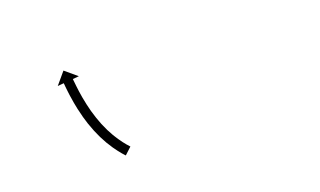

<svg xmlns="http://www.w3.org/2000/svg" viewBox="-40 -211 639 383"><g transform="rotate(-15 279.0 -20.0)"><path d="M180.8 75.9C181.4 76.4 181.9 76.9 182.5 77.4L195.9 62.6C195.4 62.1 194.9 61.7 194.4 61.2C194.4 61.2 194.4 61.2 194.4 61.2C194.4 61.2 194.4 61.2 194.4 61.2C193 59.9 191.6 58.6 190.2 57.2C190.2 57.2 190.2 57.2 190.2 57.2C190.2 57.3 190.2 57.3 190.2 57.3C188.1 55.1 186 53 183.9 50.7C183.9 50.7 183.9 50.8 184 50.8C184 50.8 184 50.9 184 50.9C181.4 48 178.8 45 176.3 41.9C176.3 41.9 176.3 42 176.3 42C176.4 42.1 176.4 42.1 176.4 42.1C173.5 38.5 170.7 34.8 167.9 31C167.9 31 168 31.1 168 31.1C168 31.2 168.1 31.2 168.1 31.2C165.1 26.9 162.3 22.6 159.5 18.2C159.5 18.2 159.6 18.3 159.6 18.3C159.6 18.4 159.7 18.4 159.7 18.4C156.9 13.7 154.2 8.8 151.6 4C151.6 4 151.6 4 151.6 4.1C151.6 4.1 151.7 4.2 151.7 4.2C149.1 -0.9 146.7 -6.1 144.4 -11.2C144.4 -11.2 144.4 -11.2 144.4 -11.1C144.4 -11.1 144.5 -11.1 144.5 -11.1C142.2 -16.3 140.1 -21.5 138.1 -26.8C138.1 -26.8 138.1 -26.8 138.2 -26.7C138.2 -26.7 138.2 -26.6 138.2 -26.6C136.3 -31.8 134.6 -37 132.9 -42.2C132.9 -42.2 132.9 -42.1 132.9 -42.1C132.9 -42.1 133 -42 133 -42C131.5 -46.9 130.1 -51.8 128.7 -56.7C128.7 -56.7 128.7 -56.7 128.7 -56.7C128.7 -56.6 128.7 -56.6 128.7 -56.6C127.6 -61 126.5 -65.4 125.4 -69.9C125.4 -69.9 125.4 -69.8 125.4 -69.8C125.4 -69.8 125.4 -69.8 125.4 -69.8C124.6 -73.5 123.8 -77.3 123 -81C123 -81 123 -81 123 -81C123 -81 123 -81 123 -81C122.4 -83.9 121.8 -86.8 121.3 -89.7C121.3 -89.7 121.3 -89.7 121.3 -89.6C121.3 -89.6 121.3 -89.6 121.3 -89.6C120.9 -91.5 120.6 -93.4 120.2 -95.2L120.2 -95.2L120.2 -95.2C120.1 -95.9 120 -96.6 119.9 -97.2L132.9 -99.5L106.1 -118.3L87.2 -91.5L100.2 -93.8C100.3 -93.1 100.4 -92.4 100.5 -91.8L100.6 -91.8L100.6 -91.7C100.9 -89.8 101.2 -87.9 101.6 -86C101.6 -86 101.6 -86 101.6 -86C101.6 -85.9 101.6 -85.9 101.6 -85.9C102.2 -82.9 102.8 -80 103.4 -77C103.4 -77 103.4 -77 103.4 -77C103.4 -76.9 103.4 -76.9 103.4 -76.9C104.2 -73 105.1 -69.2 105.9 -65.3C105.9 -65.3 105.9 -65.3 105.9 -65.3C106 -65.3 106 -65.2 106 -65.2C107 -60.7 108.2 -56.1 109.4 -51.5C109.4 -51.5 109.4 -51.5 109.4 -51.5C109.4 -51.4 109.4 -51.4 109.4 -51.4C110.8 -46.3 112.3 -41.3 113.8 -36.2C113.8 -36.2 113.8 -36.2 113.9 -36.1C113.9 -36.1 113.9 -36.1 113.9 -36.1C115.6 -30.6 117.4 -25.3 119.4 -19.9C119.4 -19.9 119.4 -19.9 119.4 -19.8C119.4 -19.8 119.4 -19.7 119.4 -19.7C121.5 -14.2 123.7 -8.7 126 -3.2C126 -3.2 126.1 -3.2 126.1 -3.2C126.1 -3.1 126.1 -3.1 126.1 -3.1C128.6 2.4 131.1 7.8 133.8 13.1C133.8 13.1 133.8 13.2 133.8 13.2C133.9 13.3 133.9 13.3 133.9 13.3C136.6 18.5 139.5 23.6 142.4 28.6C142.4 28.6 142.5 28.7 142.5 28.7C142.5 28.8 142.6 28.8 142.6 28.8C145.5 33.5 148.5 38.1 151.6 42.6C151.6 42.6 151.7 42.6 151.7 42.7C151.7 42.7 151.8 42.8 151.8 42.8C154.7 46.8 157.7 50.7 160.8 54.6C160.8 54.6 160.8 54.7 160.9 54.7C160.9 54.7 160.9 54.8 160.9 54.8C163.6 58 166.4 61.2 169.2 64.3C169.2 64.3 169.2 64.3 169.3 64.4C169.3 64.4 169.3 64.4 169.3 64.4C171.6 66.8 173.8 69.2 176.1 71.5C176.1 71.5 176.2 71.5 176.2 71.5C176.2 71.5 176.2 71.6 176.2 71.6C177.7 73 179.2 74.5 180.8 75.9C180.8 75.9 180.8 75.9 180.8 75.9C180.8 75.9 180.8 75.9 180.8 75.9Z"/></g></svg>

Font: FRB American Cursive Just Arrows Semibold
Style: Italic
Weight: 600
Italic angle: -25°
Version: Version 2.0;Modular Font Editor K font №1